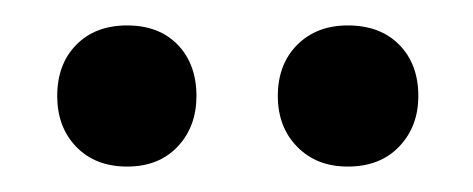

<svg xmlns="http://www.w3.org/2000/svg" viewBox="-20 -640 372 151"><path d="M80 -509Q55 -509 40 -524.5Q25 -540 25 -564.5Q25 -589.5 40 -604.8Q55 -620 80 -620Q105 -620 119.8 -604.8Q134.5 -589.5 134.5 -564.5Q134.5 -540.5 119.8 -524.8Q105 -509 80 -509ZM253.5 -509Q229 -509 213.8 -524.5Q198.5 -540 198.5 -564.5Q198.5 -589.5 213.8 -604.8Q229 -620 253.5 -620Q279 -620 294 -604.8Q309 -589.5 309 -564.5Q309 -540.5 294 -524.8Q279 -509 253.5 -509Z"/></svg>

Font: Fraunces 72pt S050
Style: Regular
Weight: 400
Version: Version 1.000; ttfautohint (v1.8.3)